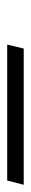

<svg xmlns="http://www.w3.org/2000/svg" viewBox="204 -1050 86 534"><g transform="rotate(90 247.0 -783.0)"><path d="M104 -760 115 -806H494L482 -760Z"/></g></svg>

Font: Noto Sans Display Light
Style: Italic
Weight: 300
Italic angle: -12°
Designer: Monotype Design Team
Foundry: Monotype Imaging Inc.
Version: Version 2.003